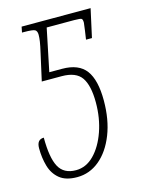

<svg xmlns="http://www.w3.org/2000/svg" viewBox="-90 -591 488 656"><g transform="rotate(-15 154.0 -263.0)"><path d="M102 10Q62 10 40 -8Q18 -26 9.5 -55.5Q1 -85 1 -119Q1 -150 26 -150Q26 -79 43.5 -46.5Q61 -14 104 -14Q140 -14 168 -42.5Q196 -71 212.5 -118Q229 -165 229 -220Q229 -280 209.5 -308.5Q190 -337 139 -337H69L90 -431Q96 -457 98 -470.5Q100 -484 100 -494Q100 -507 93 -511.5Q86 -516 53 -516H47L51 -536H295L273 -436H252Q254 -450 256.5 -466.5Q259 -483 260 -494Q260 -505 256.5 -508Q253 -511 230 -511H133L102 -361H147Q206 -361 231.5 -326.5Q257 -292 257 -220Q257 -152 236.5 -100Q216 -48 181 -19Q146 10 102 10Z"/></g></svg>

Font: Noto Serif ExtraCondensed Thin
Style: Italic
Weight: 100
Width: 2
Italic angle: -12°
Designer: Monotype Design Team
Foundry: Monotype Imaging Inc.
Version: Version 2.013